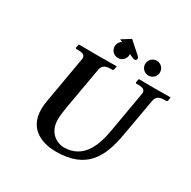

<svg xmlns="http://www.w3.org/2000/svg" viewBox="-186 -1022 1202 1211"><g transform="rotate(30 415.5 -416.0)"><path d="M586 -749C586 -719 610 -695 640 -695C670 -695 694 -719 694 -749C694 -779 670 -803 640 -803C610 -803 586 -779 586 -749ZM662 -569 611 -276C592 -168 550 -36 403 -36C368 -36 284 -63 284 -171C284 -203 290 -236 295 -268L348 -569C353 -597 370 -613 411 -613H425C430 -613 433 -616 434 -621L439 -645L437 -646C437 -646 336 -645 300 -645C261 -645 164 -646 164 -646L162 -645L157 -621C157 -615 160 -613 164 -613H178C212 -613 227 -604 227 -582C227 -578 226 -573 225 -569L167 -235C163.2 -213 161 -193 161 -175C161 -21 287 12 374 12C595 12 660.4 -115.1 692 -293L741 -569C746 -597 762 -613 803 -613H817C822 -613 826 -616 827 -621L831 -645L829 -646C829 -646 751 -645 715 -645C676 -645 601 -646 601 -646L599 -645L594 -621C594 -616 597 -613 601 -613H615C649 -613 664 -604 664 -582C664 -578 663 -573 662 -569ZM436.1 -844.1 372.2 -804.5 390.3 -795.5C374.5 -786.1 364 -768.9 364 -749C364 -719 388 -695 418 -695C448 -695 472 -719 472 -749C472 -751.1 471.9 -753.1 471.7 -755.1L483.8 -749C499.3 -741.2 508.5 -738.5 515.4 -738.5C526.2 -738.5 528.5 -749 528.5 -753.4C528.5 -758.7 526.1 -764 519.2 -770.2Z"/></g></svg>

Font: Linux Libertine O
Style: Bold Italic
Weight: 700
Italic angle: -11.5°
Designer: Philipp H. Poll
Foundry: Philipp H. Poll
Version: Version 4.1.0